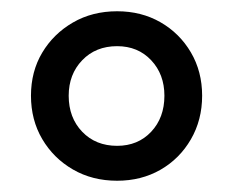

<svg xmlns="http://www.w3.org/2000/svg" viewBox="-20 -734 415 341"><path d="M188 -413Q144 -413 109.5 -433Q75 -453 55 -487Q35 -521 35 -564Q35 -607 55 -640.5Q75 -674 109.5 -694Q144 -714 188 -714Q231 -714 265 -694.5Q299 -675 319 -641Q339 -607 339 -564Q339 -521 319 -486.5Q299 -452 265 -432.5Q231 -413 188 -413ZM188 -475Q225 -475 248.5 -500Q272 -525 272 -564Q272 -602 248.5 -627Q225 -652 188 -652Q150 -652 126 -627Q102 -602 102 -564Q102 -525 126 -500Q150 -475 188 -475Z"/></svg>

Font: Nunito ExtraLight SemiBold
Style: Regular
Weight: 600
Version: Version 3.602